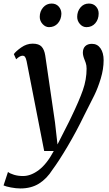

<svg xmlns="http://www.w3.org/2000/svg" viewBox="-68 -813 617 1082"><path d="M59 -499Q44 -499 23 -479L10 -508Q21 -524 51.5 -545.5Q82 -567 116 -567Q151 -567 166.5 -550Q182 -533 187 -500L242 -123L256 1L320 -125L334 -154Q378 -245 399 -305Q420 -365 420 -426Q420 -445 415 -459Q410 -473 409 -475Q399 -499 399 -516Q399 -540 412.5 -553Q426 -566 450 -566Q481 -566 498.5 -540.5Q516 -515 516 -474Q516 -424 500 -371Q484 -318 464 -277Q444 -236 406 -162Q362 -71 312.5 12.5Q263 96 228 143Q196 194 152 221.5Q108 249 47 249Q23 249 -6 243.5Q-35 238 -48 232L-23 156Q-12 165 11 172Q34 179 62 179Q106 179 151 145Q196 111 235 38H181L82 -468Q78 -486 73 -492.5Q68 -499 59 -499ZM156 -718Q156 -749 175 -771Q194 -793 223 -793Q248 -793 263 -776Q278 -759 278 -735Q277 -703 258 -681.5Q239 -660 208 -660Q188 -660 172 -677.5Q156 -695 156 -718ZM367 -718Q367 -749 385.5 -771Q404 -793 433 -793Q458 -793 473 -776.5Q488 -760 488 -737Q488 -704 469 -682Q450 -660 419 -660Q398 -660 382.5 -677.5Q367 -695 367 -718Z"/></svg>

Font: Koeln Type Serif
Style: Italic
Weight: 400
Italic angle: -8°
Designer: Eben Sorkin
Foundry: Eben Sorkin
Version: Version 2.002